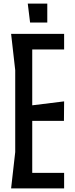

<svg xmlns="http://www.w3.org/2000/svg" viewBox="-20 -1052 420 1072"><path d="M135 -1032 148 -926H244V-1032ZM42 -863 65 -660V-203L42 0H338V-87H160V-377H337L338 -486L160 -464V-776H338V-863Z"/></svg>

Font: BackOut Medium
Style: Regular
Weight: 500
Designer: Frank Adebiaye
Foundry: Velvetyne Type Foundry
Version: Version 2.000;hotconv 1.0.109;makeotfexe 2.5.65596